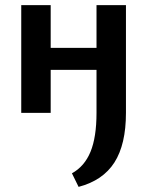

<svg xmlns="http://www.w3.org/2000/svg" viewBox="-20 -441 575 750"><path d="M472 -421V0Q472 123 427 193.5Q382 264 287 289L261 236Q310 209 333.5 152Q357 95 357 0V-168H178V0H63V-421H178V-254H357V-421Z"/></svg>

Font: Ysabeau Infant
Style: Bold
Weight: 700
Designer: Christian Thalmann (Catharsis Fonts)
Version: Version 0.003